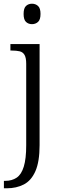

<svg xmlns="http://www.w3.org/2000/svg" viewBox="-20 -773 335 1033"><path d="M1 240V200H9Q44 200 69.5 183Q95 166 108 123.5Q121 81 121 9V-430Q121 -462 112 -477.5Q103 -493 85.5 -497Q68 -501 44 -501H36V-536H193V8Q193 97 170.5 148Q148 199 108 219.5Q68 240 17 240ZM152 -643Q133 -643 120 -655Q107 -667 107 -698Q107 -729 120 -741Q133 -753 152 -753Q171 -753 184.5 -741Q198 -729 198 -698Q198 -667 184.5 -655Q171 -643 152 -643Z"/></svg>

Font: Noto Serif Tibetan Light
Style: Regular
Weight: 300
Version: Version 2.103